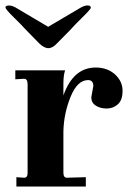

<svg xmlns="http://www.w3.org/2000/svg" viewBox="-35 -682 474 702"><path d="M287.1 -389.2Q248 -389.2 223.1 -328.1Q198.2 -267.1 196.8 -201.2V-50.8Q196.8 -31.7 210 -32.2L278.8 -34.2V0H24.9V-34.2L53.2 -32.2Q66.4 -32.2 65.9 -50.8V-374Q65.9 -394 53.2 -394L21 -392.1V-424.8H203.1Q197.3 -408.7 196.8 -378.9V-333Q232.9 -435.1 314.9 -435.1Q357.9 -435.1 385.5 -409.9Q413.1 -384.8 413.1 -350.1Q413.1 -315.4 395.5 -300.3Q377.9 -285.2 355 -285.2Q332 -285.2 315.4 -295.7Q298.8 -306.2 298.8 -326.2L306.2 -367.2Q306.2 -389.2 287.1 -389.2ZM296.9 -653.8Q296.9 -648.4 266.8 -619.1Q236.8 -589.8 221.2 -571.8L173.8 -523.9Q157.7 -505.9 141.8 -505.9Q126 -505.9 107.9 -523.9L61 -571.8Q44.9 -589.8 14.9 -619.1Q-15.1 -648.4 -15.1 -655Q-15.1 -661.6 -2 -661.9Q11.2 -662.1 29.8 -649.9L141.1 -584L252.9 -649.9Q272 -662.1 284.7 -662.1Q297.4 -662.1 296.9 -653.8Z"/></svg>

Font: Unna-Bold
Style: Bold
Weight: 700
Designer: Jorge de Buen U.
Foundry: Omnibus-Type
Version: Version 2.006;PS 002.006;hotconv 1.0.70;makeotf.lib2.5.58329